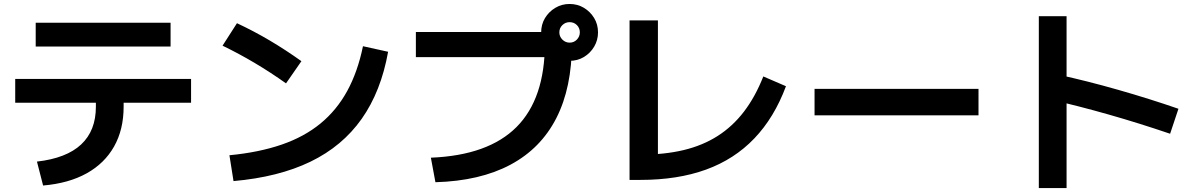

<svg xmlns="http://www.w3.org/2000/svg" viewBox="-20 -875 6040 968"><path d="M166.3 -60.3Q315 -77.3 389.2 -146.8Q463.4 -216.3 463.4 -337V-357H56.7V-477H943.3V-357H603.3V-337Q603.3 -222 555.3 -136.7Q507.3 -51.3 416.8 -1Q326.3 49.3 197.3 60.3ZM160 -640.4V-760.3H840V-640.4Z M1136.7 -92.3Q1285.7 -106.6 1399.7 -145.8Q1513.7 -185 1595.5 -252.1Q1677.4 -319.3 1730.4 -416Q1783.4 -512.7 1810 -642L1936.7 -614Q1901 -414 1803.5 -275.8Q1706 -137.7 1545.2 -59.8Q1384.3 18 1157.3 38ZM1422 -454.7Q1344.7 -509.7 1264.7 -557.2Q1184.7 -604.7 1102 -644.7L1174.7 -758Q1259.7 -718.3 1340 -670.8Q1420.3 -623.3 1499.6 -566.6Z M2152.3 -80Q2441.7 -91.6 2584.4 -234.8Q2727.1 -378 2727.1 -657L2793.3 -587.1H2076.7V-713.7H2793.3V-655H2863.3Q2863.3 -433.3 2785 -279.8Q2706.6 -126.3 2553.3 -44.5Q2400 37.3 2175.3 43.7ZM2851.6 -568.3Q2812.6 -568.3 2779.8 -587.7Q2747.1 -607.1 2727.7 -639.7Q2708.3 -672.3 2708.3 -711.4Q2708.3 -751.7 2727.7 -783.9Q2747.1 -816.1 2779.7 -835.5Q2812.3 -855 2851.4 -855Q2891.7 -855 2923.9 -835.6Q2956.1 -816.2 2975.5 -784.1Q2995 -752 2995 -711.6Q2995 -672.6 2975.6 -639.8Q2956.2 -607.1 2924.1 -587.7Q2892 -568.3 2851.6 -568.3ZM2852 -660Q2873.7 -660 2888.5 -675.4Q2903.3 -690.8 2903.3 -712Q2903.3 -733.7 2888.5 -748.5Q2873.6 -763.3 2851.8 -763.3Q2830.7 -763.3 2815.3 -748.5Q2800 -733.6 2800 -711.8Q2800 -690.7 2815.4 -675.3Q2830.8 -660 2852 -660Z M3154 32V-772H3297V2L3209.7 -95.3Q3330 -95.3 3426.3 -118.3Q3522.7 -141.3 3598.2 -189.5Q3673.7 -237.6 3730.7 -312.1Q3787.7 -386.6 3828.4 -489.6L3942.6 -440.3Q3883.7 -282.3 3783 -177Q3682.3 -71.7 3539.2 -19.8Q3396 32 3209.3 32Z M4086.7 -293.7V-427H4913.3V-293.7Z M5879.3 -200.7Q5722.7 -254 5569.7 -297.5Q5416.7 -341 5281.3 -371.7L5316 -498.3Q5460.3 -467 5617.5 -422.1Q5774.6 -377.3 5921.3 -326.6ZM5217.4 73.3V-793.3H5357.3V73.3Z"/></svg>

Font: M PLUS 2 Thin
Style: Regular
Weight: 100
Designer: Coji Morishita
Foundry: UNDERFOREST DESIGN
Version: Version 1.001